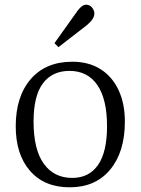

<svg xmlns="http://www.w3.org/2000/svg" viewBox="-20 -784 599 818"><path d="M277 14Q169 14 108 -56Q47 -126 47 -246Q47 -373 111 -447Q175 -521 288 -521Q358 -521 408 -489.5Q458 -458 485 -400.5Q512 -343 512 -266Q512 -137 449.5 -61.5Q387 14 277 14ZM288 -26Q359 -26 397.5 -81Q436 -136 436 -246Q436 -362 394.5 -422Q353 -482 276 -482Q203 -482 163 -429Q123 -376 123 -266Q123 -147 166.5 -86.5Q210 -26 288 -26ZM229 -583 212 -600 311 -739Q330 -764 347 -764Q362 -764 372 -752Q382 -740 382 -726Q382 -703 349 -676Z"/></svg>

Font: Literata 36pt Light
Style: Regular
Weight: 300
Designer: Latin by Veronika Burian and Jose Scaglione. Greek by Irene Vlachou. Cyrillic by Vera Evstafieva.
Foundry: TypeTogether
Version: Version 3.002